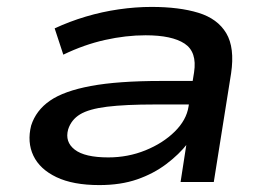

<svg xmlns="http://www.w3.org/2000/svg" viewBox="-20 -526 786 555"><path d="M267 9Q191 9 143 -14Q95 -37 76.5 -76Q58 -115 70 -163Q84 -207 124.5 -235Q165 -263 243 -277.5Q321 -292 446 -292H558L548 -224H428Q342 -224 289.5 -217.5Q237 -211 211.5 -195.5Q186 -180 177 -152Q167 -116 196 -93.5Q225 -71 293 -71Q350 -71 400.5 -91.5Q451 -112 485 -145.5Q519 -179 525 -218L541 -317Q550 -376 513.5 -400Q477 -424 401 -424Q344 -424 283.5 -410.5Q223 -397 163 -368L138 -444Q181 -464 228 -478Q275 -492 323.5 -499Q372 -506 418 -506Q498 -506 553.5 -489Q609 -472 634 -430Q659 -388 648 -314L598 0H502L519 -110L522 -111Q498 -80 461 -52Q424 -24 376.5 -7.5Q329 9 267 9Z"/></svg>

Font: Nunito Sans 7pt Expanded Medium
Style: Italic
Weight: 500
Width: 7
Italic angle: -9°
Designer: Vernon Adams
Foundry: Vernon Adams
Version: Version 3.101;gftools[0.9.27]